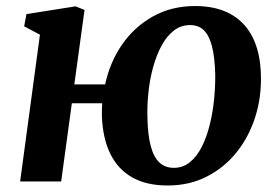

<svg xmlns="http://www.w3.org/2000/svg" viewBox="-20 -586 899 620"><path d="M220 -313.5H319.5Q335 -385.5 374.5 -442.5Q414 -499.5 474 -533Q534 -566.5 610 -566.5Q678 -566.5 724.8 -540.5Q771.5 -514.5 796.2 -464.8Q821 -415 822.5 -342.5Q824.5 -271.5 804 -207.5Q783.5 -143.5 743.8 -94Q704 -44.5 647.8 -15.8Q591.5 13 521.5 13Q453 13 406.8 -13.2Q360.5 -39.5 336 -89.8Q311.5 -140 309 -212Q309 -222 309.2 -232.2Q309.5 -242.5 310 -252.5H212L177.5 0H45L109 -474L58 -501L65.5 -540.5L224 -565.5L253 -554ZM594 -505Q564 -505 541 -487Q518 -469 501.5 -438.2Q485 -407.5 474.5 -369.2Q464 -331 459.5 -289.5Q455 -248 456 -208.5Q457 -152 466.5 -115.5Q476 -79 494.5 -61.5Q513 -44 541.5 -44Q571 -44 593.5 -62.5Q616 -81 631.8 -112.2Q647.5 -143.5 657.2 -182.8Q667 -222 671.2 -264Q675.5 -306 675 -346Q673.5 -402.5 664.2 -437.5Q655 -472.5 637.8 -488.8Q620.5 -505 594 -505Z"/></svg>

Font: Merriweather 24pt
Style: Bold Italic
Weight: 700
Italic angle: -7.8°
Designer: Eben Sorkin
Foundry: Eben Sorkin
Version: Version 2.101